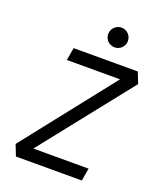

<svg xmlns="http://www.w3.org/2000/svg" viewBox="-161 -996 909 1095"><g transform="rotate(20 293.0 -448.5)"><path d="M69.8 0H469.7L482.9 -76.7H147.5L583.5 -626.5L557.1 -693.4H167.5L154.3 -616.7H477.1L43.5 -66.9ZM385.3 -777.3C418 -777.3 444.8 -803.7 444.8 -836.9C444.8 -870.1 418 -897 385.3 -897C352.1 -897 325.2 -870.1 325.2 -836.9C325.2 -803.7 352.1 -777.3 385.3 -777.3Z"/></g></svg>

Font: Cascadia Mono NF SemiLight
Style: Italic
Weight: 350
Italic angle: -10°
Monospace: yes
Designer: Aaron Bell
Foundry: Saja Typeworks
Version: Version 2404.023